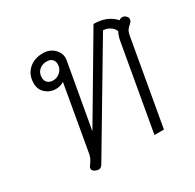

<svg xmlns="http://www.w3.org/2000/svg" viewBox="-137 -753 929 914"><g transform="rotate(-30 328.0 -296.5)"><path d="M125 -12Q125 -21 131 -28Q143 -45 147.5 -54Q152 -63 155 -78L218 -437Q198 -424 173 -424Q141 -424 117.5 -445Q94 -466 94 -500Q94 -546 124 -574.5Q154 -603 203 -603Q239 -603 262.5 -581Q286 -559 286 -529Q286 -522 285 -518L222 -163L482 -603Q557 -603 599 -556Q606 -563 616 -563Q626 -563 635 -555Q642 -548 643 -543.5Q644 -539 643 -532Q642 -526 636.5 -520.5Q631 -515 630 -514Q620 -506 613.5 -496.5Q607 -487 604 -471L521 0H469L552 -471Q556 -494 567 -515Q559 -533 542 -543.5Q525 -554 506 -554L182 -9Q172 10 158 10Q149 10 139 5Q125 -2 125 -12ZM239 -522Q239 -539 229 -549.5Q219 -560 199 -560Q174 -560 157.5 -545Q141 -530 141 -504Q141 -487 152 -476.5Q163 -466 182 -466Q205 -466 222 -482.5Q239 -499 239 -522Z"/></g></svg>

Font: Niramit ExtraLight
Style: Italic
Weight: 200
Italic angle: -10°
Designer: Katatrad Aksorn Co.,Ltd.
Foundry: Cadson Demak Co.,Ltd.
Version: Version 1.000; ttfautohint (v1.6)